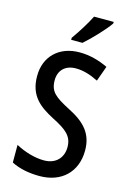

<svg xmlns="http://www.w3.org/2000/svg" viewBox="-140 -1073 735 1085"><g transform="rotate(15 228.0 -531.0)"><path d="M385 -997V-1006H270C248 -962 214 -907 179 -858V-846H245C289 -884 359 -958 385 -997ZM417 -262C417 -360 366 -416 266 -466C180 -511 148 -535 148 -602C148 -658 184 -697 247 -697C289 -697 331 -685 379 -661L411 -750C360 -774 305 -790 246 -790C125 -791 45 -713 46 -598C46 -482 113 -434 195 -391C280 -348 316 -318 316 -254C316 -195 278 -148 206 -148C151 -148 90 -167 40 -194V-91C86 -67 144 -56 205 -56C333 -56 417 -136 417 -262Z"/></g></svg>

Font: Noto Sans Malayalam UI Condensed Medium
Style: Regular
Weight: 500
Width: 3
Designer: Jelle Bosma - Monotype Design Team
Foundry: Monotype Imaging Inc.
Version: Version 2.104